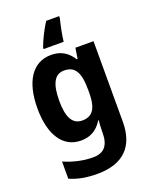

<svg xmlns="http://www.w3.org/2000/svg" viewBox="-180 -861 945 1197"><g transform="rotate(-20 292.5 -263.0)"><path d="M365 -753V-766H279C247 -716 221 -662 204 -616V-606H337C341 -647 354 -710 365 -753ZM234 -556C112 -556 41 -451 41 -271C41 -96 110 10 229 10C287 10 335 -12 372 -72H375C373 -52 371 -25 371 -1V9C371 96 335 134 264 134C202 134 136 120 72 92V206C129 231 187 240 254 240C426 240 513 152 513 -11V-546H393L382 -476H376C340 -533 293 -556 234 -556ZM277 -437C347 -437 378 -392 378 -273V-253C378 -144 344 -105 279 -105C215 -105 185 -159 185 -269C185 -383 215 -437 277 -437Z"/></g></svg>

Font: Noto Sans Telugu SemiCondensed
Style: Bold
Weight: 700
Width: 4
Designer: Jelle Bosma - Monotype Design Team
Foundry: Monotype Imaging Inc.
Version: Version 2.005